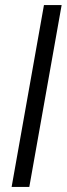

<svg xmlns="http://www.w3.org/2000/svg" viewBox="-20 -740 264 760"><path d="M26 0 154 -720H224L96 0Z"/></svg>

Font: DM Sans 18pt Light
Style: Italic
Weight: 300
Italic angle: -10°
Designer: Colophon Foundry, Jonny Pinhorn
Foundry: Colophon Foundry
Version: Version 4.004;gftools[0.9.30]